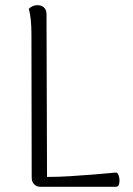

<svg xmlns="http://www.w3.org/2000/svg" viewBox="-20 -719 510 739"><path d="M159 -664 161 -38Q206 -38 252 -41Q298 -44 342.5 -47.5Q387 -51 428 -55Q434 -52 437 -43Q440 -34 440 -24Q440 -14 437 -7Q434 0 425 0H136Q121 0 111.5 -9.5Q102 -19 102 -35L101 -587Q101 -617 98.5 -642Q96 -667 91 -685Q95 -690 104 -694.5Q113 -699 125 -699Q140 -699 149.5 -690Q159 -681 159 -664Z"/></svg>

Font: Arima Light
Style: Regular
Weight: 300
Designer: Joana Correia and Natanael Gama
Foundry: NDISCOVER
Version: Version 1.101;gftools[0.9.23]